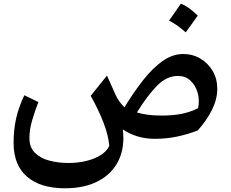

<svg xmlns="http://www.w3.org/2000/svg" viewBox="-20 -746 1259 1048"><path d="M825.2 11.7Q772 11.7 727.8 -2.4Q683.6 -16.6 650.4 -39.6Q662.1 59.1 626.7 131.1Q591.3 203.1 516.4 242.4Q441.4 281.7 334.5 281.7Q201.2 281.7 127.7 218.5Q54.2 155.3 54.2 33.7Q54.2 -39.1 68.4 -100.8Q82.5 -162.6 112.8 -226.1L189.5 -189Q169.9 -138.7 155.3 -88.6Q140.6 -38.6 140.6 7.3Q140.6 59.1 171.4 88.9Q202.1 118.7 251 131.1Q299.8 143.6 353.5 143.6Q404.3 143.6 449.7 132.8Q495.1 122.1 528.6 101.3Q562 80.6 576.7 50.3Q571.3 -9.3 544.2 -78.6Q517.1 -147.9 475.1 -223.1L564 -333.5L607.9 -234.9Q619.1 -209.5 630.6 -193.6Q642.1 -177.7 659.2 -160.2Q710 -243.2 761.5 -308.8Q813 -374.5 867.4 -412.8Q921.9 -451.2 980 -451.2Q1031.7 -451.2 1073.7 -426.3Q1115.7 -401.4 1140.9 -358.4Q1166 -315.4 1166 -261.2Q1166 -205.1 1137.2 -146.7Q1108.4 -88.4 1059.1 -33.7Q1002.9 -12.2 945.3 -0.2Q887.7 11.7 825.2 11.7ZM1061.5 -155.8Q1070.3 -200.7 1058.6 -240.7Q1046.9 -280.8 1019.3 -306.2Q991.7 -331.5 951.7 -331.5Q889.6 -331.5 837.2 -278.1Q784.7 -224.6 727.1 -132.3Q752 -124.5 785.6 -119.9Q819.3 -115.2 861.3 -115.2Q926.3 -115.2 974.1 -125.2Q1022 -135.3 1061.5 -155.8ZM967.3 -726.1Q990.7 -716.8 1013.7 -700.2Q1036.6 -683.6 1059.1 -660.6Q1043.5 -638.2 1027.1 -615.5Q1010.7 -592.8 993.7 -569.3Q952.6 -606.9 902.8 -633.8Q919.4 -657.2 935.3 -679.9Q951.2 -702.6 967.3 -726.1Z"/></svg>

Font: Pinar DS1 SemiBold
Style: Regular
Weight: 600
Designer: Amin Abedi
Version: Version 3.000